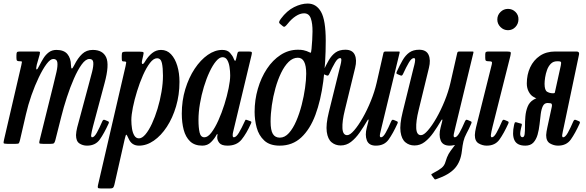

<svg xmlns="http://www.w3.org/2000/svg" viewBox="-24 -810 3299 1081"><path d="M87.5 -520H180.5Q196.5 -520 199.5 -518.5Q202.5 -517 199.5 -503.5L183 -445.5Q177.5 -421.5 181.8 -419Q186 -416.5 197.5 -440.5Q207.5 -460.5 220 -481Q232.5 -501.5 250.5 -515.2Q268.5 -529 293.5 -529Q336 -529 355.5 -505.5Q375 -482 375.5 -443.5Q376 -425 380.2 -424.2Q384.5 -423.5 394 -443Q414.5 -484 438.8 -506.5Q463 -529 498 -529Q554.5 -529 573.8 -487.2Q593 -445.5 564.5 -341L499 -96Q497 -89 493 -70.8Q489 -52.5 489 -48.5Q489 -37 494.5 -37Q506.5 -37 520.8 -62.2Q535 -87.5 552 -127Q555 -133 558 -135Q561 -137 568 -134L581 -128.5Q587.5 -126 588.8 -123.5Q590 -121 587.5 -114.5Q562 -58.5 537.5 -24.2Q513 10 466 10Q442 10 423 -2.5Q404 -15 404 -49.5Q404 -57 406 -69.8Q408 -82.5 410.5 -92L474.5 -330Q486 -372 494.5 -405.5Q503 -439 501.2 -458.5Q499.5 -478 479.5 -478Q458.5 -478 436.2 -447.5Q414 -417 392.5 -368Q371 -319 352.5 -262.2Q334 -205.5 321 -153L287.5 -20.5Q284 -7.5 279.8 -3.8Q275.5 0 259 0H221Q198.5 0 197.2 -4.2Q196 -8.5 200.5 -26L276 -330Q286.5 -371.5 294 -405Q301.5 -438.5 299 -458.2Q296.5 -478 276 -478Q259.5 -478 238.2 -449.8Q217 -421.5 194.8 -375.2Q172.5 -329 153.2 -274Q134 -219 122 -166L88.5 -21Q85 -7 82 -3.5Q79 0 61.5 0H19.5Q-3 0 -3.8 -4.8Q-4.5 -9.5 -0.5 -27L96 -442.5Q99.5 -457.5 99.5 -461.2Q99.5 -465 92 -465H90.5Q77.5 -465 73 -467.8Q68.5 -470.5 68.5 -483.5V-497.5Q68.5 -511 71.2 -515.5Q74 -520 87.5 -520Z M684.5 -519H762.5Q781 -519 783.5 -515.5Q786 -512 782 -496L777 -474.5Q772 -453.5 777.2 -450Q782.5 -446.5 792.5 -463.5Q810 -493 832.5 -511Q855 -529 882.5 -529Q916 -529 939 -504.5Q962 -480 974.2 -439.2Q986.5 -398.5 986.5 -349Q986.5 -276 967.2 -211Q948 -146 915.5 -96.2Q883 -46.5 842.2 -18.2Q801.5 10 758.5 10Q717.5 10 700.5 -28.5Q690.5 -51 687.2 -51.8Q684 -52.5 678 -26L620.5 228Q618 239.5 614 245.2Q610 251 595 251H542.5Q529 251 527.2 247Q525.5 243 527.5 233L683 -438Q686 -451.5 686.5 -457.8Q687 -464 675.5 -464H672.5Q664.5 -464 663 -468.2Q661.5 -472.5 661.5 -484V-498.5Q661.5 -513 666.2 -516Q671 -519 684.5 -519ZM715.5 -134Q715.5 -109.5 719.2 -85.8Q723 -62 732.5 -46.5Q742 -31 758.5 -31Q776 -31 795 -53.5Q814 -76 831.5 -113.8Q849 -151.5 863 -197.8Q877 -244 885.2 -292.5Q893.5 -341 893.5 -384Q893.5 -428.5 887.5 -455.2Q881.5 -482 860 -482Q840.5 -482 820.2 -455.5Q800 -429 781.2 -386.8Q762.5 -344.5 747.8 -296.8Q733 -249 724.2 -205.5Q715.5 -162 715.5 -134Z M1389 -114.5Q1364 -58.5 1336.2 -24.2Q1308.5 10 1257 10Q1223 10 1210.8 -5.5Q1198.5 -21 1199 -38Q1199 -41.5 1199.5 -43.8Q1200 -46 1200.5 -50Q1201 -55.5 1199.2 -55.5Q1197.5 -55.5 1194.5 -50Q1184 -29.5 1164.2 -9.8Q1144.5 10 1115 10Q1071.5 10 1046.2 -14.2Q1021 -38.5 1010.2 -79.2Q999.5 -120 999.5 -170Q999.5 -243 1019.2 -308Q1039 -373 1072 -422.8Q1105 -472.5 1145.5 -500.8Q1186 -529 1227.5 -529Q1256.5 -529 1271.2 -512.2Q1286 -495.5 1291.5 -480.5Q1296 -468.5 1299.2 -467.5Q1302.5 -466.5 1305.5 -479L1312 -507Q1313.5 -514 1316.2 -517Q1319 -520 1327 -520H1375.5Q1390.5 -520 1393 -516.5Q1395.5 -513 1392.5 -501L1289 -69Q1286 -58 1286 -48.5Q1286 -37 1292.5 -37Q1305.5 -37 1320.8 -62.2Q1336 -87.5 1354 -127Q1357 -133.5 1358.2 -135.2Q1359.5 -137 1366.5 -134.5L1383.5 -128.5Q1390.5 -126.5 1391.2 -123.8Q1392 -121 1389 -114.5ZM1272 -385Q1272 -409.5 1268.2 -433.2Q1264.5 -457 1255.2 -472.5Q1246 -488 1229 -488Q1211.5 -488 1192.5 -465.5Q1173.5 -443 1155.8 -405.2Q1138 -367.5 1124 -321.2Q1110 -275 1101.8 -226.5Q1093.5 -178 1093.5 -135Q1093.5 -91 1099.8 -64Q1106 -37 1127 -37Q1146 -37 1166.2 -63.5Q1186.5 -90 1205.5 -132.2Q1224.5 -174.5 1239.5 -222.2Q1254.5 -270 1263.2 -313.5Q1272 -357 1272 -385Z M1409.5 -180Q1409.5 -247.5 1427.8 -310.2Q1446 -373 1478.8 -422.5Q1511.5 -472 1556.2 -501Q1601 -530 1653.5 -530Q1672.5 -530 1684 -527.5Q1695.5 -525 1702 -522.5Q1720 -515 1724 -513Q1728 -511 1730 -535Q1735 -586.5 1735.5 -632Q1736 -677.5 1726 -706.2Q1716 -735 1688 -735Q1665.5 -735 1641 -719Q1616.5 -703 1594.5 -675Q1586.5 -665 1580.8 -661Q1575 -657 1568.5 -662.5L1553.5 -675Q1546 -681 1548 -687.8Q1550 -694.5 1557.5 -704.5Q1591 -749.5 1631.5 -769.8Q1672 -790 1708.5 -790Q1757 -790 1783.5 -743.2Q1810 -696.5 1810 -580Q1810 -458 1796 -351.2Q1782 -244.5 1751.8 -163.2Q1721.5 -82 1672 -36Q1622.5 10 1551 10Q1494.5 10 1463.8 -18.8Q1433 -47.5 1421.2 -91.2Q1409.5 -135 1409.5 -180ZM1499.5 -125Q1499.5 -77 1512.2 -56Q1525 -35 1551.5 -35Q1579.5 -35 1602.8 -61Q1626 -87 1644 -128.8Q1662 -170.5 1674.5 -219.2Q1687 -268 1693.5 -314.5Q1700 -361 1700 -395Q1700 -485 1653 -485Q1625 -485 1601.2 -461.8Q1577.5 -438.5 1558.8 -399.8Q1540 -361 1526.8 -313.8Q1513.5 -266.5 1506.5 -217.2Q1499.5 -168 1499.5 -125Z M1794 -405.5Q1811 -443 1827.2 -471Q1843.5 -499 1865.2 -514.5Q1887 -530 1920.5 -530Q1960.5 -530 1973.5 -501.2Q1986.5 -472.5 1975.5 -428L1917.5 -190Q1902 -127.5 1904 -88.2Q1906 -49 1930.5 -49Q1946.5 -49 1969.8 -75.8Q1993 -102.5 2018 -146.2Q2043 -190 2064 -241.8Q2085 -293.5 2096.5 -343.5L2135 -512.5Q2137 -520 2146.5 -520H2217Q2224.5 -520 2225.8 -518.8Q2227 -517.5 2225.5 -511.5L2125 -96Q2120.5 -78 2116 -57.5Q2111.5 -37 2121 -37Q2133 -37 2147.2 -62.2Q2161.5 -87.5 2178.5 -127Q2181.5 -133 2184.5 -135Q2187.5 -137 2194.5 -134L2207.5 -128.5Q2214 -126 2215.2 -123.5Q2216.5 -121 2214 -114.5Q2188.5 -58.5 2164 -24.2Q2139.5 10 2092.5 10Q2053 10 2041.5 -19.5Q2030 -49 2041 -91.5L2049.5 -124.5Q2052.5 -136 2050.2 -137Q2048 -138 2044 -131Q2023 -95 2000.5 -63Q1978 -31 1952 -11Q1926 9 1894 9Q1864.5 9 1843 -8.8Q1821.5 -26.5 1815.8 -67.5Q1810 -108.5 1827.5 -179L1888 -424Q1889.5 -430.5 1893.2 -444.5Q1897 -458.5 1897.8 -470.8Q1898.5 -483 1891 -483Q1877.5 -483 1862.5 -457.8Q1847.5 -432.5 1829.5 -393Q1826.5 -387 1823.5 -385Q1820.5 -383 1813.5 -386L1800.5 -391.5Q1794 -394 1792.8 -396.5Q1791.5 -399 1794 -405.5Z M2209.5 -405.5Q2226.5 -443 2242.8 -471Q2259 -499 2280.8 -514.5Q2302.5 -530 2336 -530Q2376 -530 2389 -501.2Q2402 -472.5 2391 -428L2333 -190Q2317.5 -127.5 2319.5 -88.2Q2321.5 -49 2346 -49Q2362 -49 2385.2 -75.8Q2408.5 -102.5 2433.5 -146.2Q2458.5 -190 2479.5 -241.8Q2500.5 -293.5 2512 -343.5L2550.5 -512.5Q2552.5 -520 2562 -520H2632.5Q2640 -520 2641.2 -518.8Q2642.5 -517.5 2641 -511.5L2540.5 -96Q2536 -78 2531.5 -57.5Q2527 -37 2536.5 -37Q2548.5 -37 2562.8 -62.2Q2577 -87.5 2594 -127Q2597 -133 2600 -135Q2603 -137 2610 -134L2623 -128.5Q2629.5 -126 2630.8 -123.5Q2632 -121 2629.5 -114.5Q2622.5 -99 2616.2 -85.2Q2610 -71.5 2602.5 -58.5Q2590.5 -36.5 2585.2 -14Q2580 8.5 2576.5 40Q2570 99.5 2537.8 136.5Q2505.5 173.5 2434.5 198Q2426.5 201 2424.5 200Q2422.5 199 2418 192.5L2407.5 178.5Q2402.5 172 2405.8 169.8Q2409 167.5 2416 164Q2446.5 148.5 2462.5 135.2Q2478.5 122 2484 101.5Q2492.5 73 2501.5 57.2Q2510.5 41.5 2527.5 20Q2530.5 16 2533.5 12Q2538.5 5.5 2536.5 6.2Q2534.5 7 2527.5 8Q2518.5 10 2508 10Q2468.5 10 2457 -19.5Q2445.5 -49 2456.5 -91.5L2465 -124.5Q2468 -136 2465.8 -137Q2463.5 -138 2459.5 -131Q2438.5 -95 2416 -63Q2393.5 -31 2367.5 -11Q2341.5 9 2309.5 9Q2280 9 2258.5 -8.8Q2237 -26.5 2231.2 -67.5Q2225.5 -108.5 2243 -179L2303.5 -424Q2305 -430.5 2308.8 -444.5Q2312.5 -458.5 2313.2 -470.8Q2314 -483 2306.5 -483Q2293 -483 2278 -457.8Q2263 -432.5 2245 -393Q2242 -387 2239 -385Q2236 -383 2229 -386L2216 -391.5Q2209.5 -394 2208.2 -396.5Q2207 -399 2209.5 -405.5Z M2776 -700Q2776 -725 2793.8 -742.5Q2811.5 -760 2836 -760Q2861 -760 2878.5 -742.5Q2896 -725 2895 -700Q2894.5 -675.5 2877.8 -657.8Q2861 -640 2836 -640Q2811.5 -640 2793.8 -657.8Q2776 -675.5 2776 -700ZM2849.5 -495 2749 -96Q2747 -89 2743.2 -70.8Q2739.5 -52.5 2739.5 -48.5Q2739.5 -37 2745 -37Q2757 -37 2771.2 -62.2Q2785.5 -87.5 2802.5 -127Q2805.5 -133 2808.5 -135Q2811.5 -137 2818.5 -134L2831.5 -128.5Q2838 -126 2839.2 -123.5Q2840.5 -121 2838 -114.5Q2812.5 -58.5 2788 -24.2Q2763.5 10 2716.5 10Q2692.5 10 2671 -2.5Q2649.5 -15 2649.5 -49.5Q2649.5 -57 2651.5 -69.5Q2653.5 -82 2656 -92L2745 -448Q2747.5 -459 2744.5 -462Q2741.5 -465 2729 -465H2728Q2715.5 -465 2711.8 -468.2Q2708 -471.5 2708 -484V-504Q2708 -514.5 2712.2 -517.2Q2716.5 -520 2726 -520H2829Q2848 -520 2850.8 -516Q2853.5 -512 2849.5 -495Z M2870.5 -107.5Q2872 -114 2874 -118.8Q2876 -123.5 2883 -121.5L2898.5 -117Q2905.5 -115 2910.5 -113.8Q2915.5 -112.5 2914 -106Q2903 -65 2905.2 -51.2Q2907.5 -37.5 2917.5 -37.5Q2927.5 -37.5 2929.8 -54.5Q2932 -71.5 2931.8 -98.2Q2931.5 -125 2934 -154.5Q2936.5 -184 2946.5 -209.2Q2956.5 -234.5 2979.5 -248.5Q2993 -256.5 2995.8 -255.5Q2998.5 -254.5 2979 -265Q2963.5 -273.5 2952.8 -293.8Q2942 -314 2942 -340Q2942 -390 2961 -430.8Q2980 -471.5 3015.8 -495.8Q3051.5 -520 3102 -520H3222Q3239.5 -520 3236 -503L3150.5 -96Q3149 -89 3145 -70.8Q3141 -52.5 3141 -48.5Q3141 -37 3146.5 -37Q3158.5 -37 3172.8 -62.2Q3187 -87.5 3204 -127Q3207 -133 3210 -135Q3213 -137 3220 -134L3233 -128.5Q3239.5 -126 3240.8 -123.5Q3242 -121 3239.5 -114.5Q3214 -58.5 3189.5 -24.2Q3165 10 3118 10Q3094 10 3072.5 -2.5Q3051 -15 3051 -49.5Q3051 -57 3053.2 -69.5Q3055.5 -82 3057.5 -92L3083 -210Q3085 -219.5 3082 -224.8Q3079 -230 3060.5 -230H3058.5Q3041 -230 3032.5 -212.8Q3024 -195.5 3020.5 -168Q3017 -140.5 3013.8 -110Q3010.5 -79.5 3002.8 -52Q2995 -24.5 2979 -7.2Q2963 10 2933.5 10Q2887 10 2872.5 -20.5Q2858 -51 2870.5 -107.5ZM3133.5 -441.5Q3137 -458.5 3133.5 -461.8Q3130 -465 3120 -465H3112Q3091 -465 3077.2 -451Q3063.5 -437 3056 -416.2Q3048.5 -395.5 3045.2 -374Q3042 -352.5 3042 -338Q3042 -301.5 3056.8 -293.2Q3071.5 -285 3087 -285H3092.5Q3099.5 -285 3100 -289.5Z"/></svg>

Font: Besley* Condensed
Style: Italic
Weight: 400
Width: 3
Italic angle: -13°
Designer: Owen Earl
Foundry: indestructible type*
Version: Version 3.000; ttfautohint (v1.8.3)